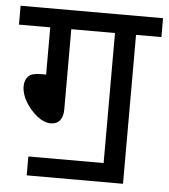

<svg xmlns="http://www.w3.org/2000/svg" viewBox="-48 -665 624 709"><g transform="rotate(5 264.0 -311.0)"><path d="M77 -70H356V-552H194V-254Q194 -229 182.5 -214Q171 -199 148 -199Q124 -199 98.5 -219Q73 -239 55 -268.5Q37 -298 37 -327Q37 -350 50 -363.5Q63 -377 95 -377H116V-552H0V-622H528V-552H434V0H77Z"/></g></svg>

Font: Noto Sans SemiCondensed
Style: Regular
Weight: 400
Width: 4
Designer: Monotype Design Team
Foundry: Monotype Imaging Inc.
Version: Version 2.013; ttfautohint (v1.8.4.7-5d5b)